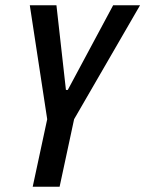

<svg xmlns="http://www.w3.org/2000/svg" viewBox="-20 -708 551 728"><path d="M104 0 159 -256 93 -688H194L230 -367H237L409 -688H511L261 -256L206 0Z"/></svg>

Font: Saira Condensed Medium
Style: Italic
Weight: 500
Width: 3
Italic angle: -12°
Designer: Hector Gatti with collaboration of the Omnibus-Type team
Foundry: Omnibus-Type
Version: Version 1.101